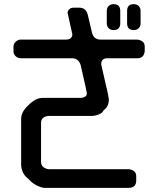

<svg xmlns="http://www.w3.org/2000/svg" viewBox="-20 -802 768 926"><path d="M625 -657Q640 -657 649 -666Q658 -675 658 -690V-749Q658 -764 649 -773Q640 -782 625 -782Q593 -782 593 -749V-690Q593 -657 625 -657ZM528 -657Q560 -657 560 -690V-749Q560 -782 528 -782Q513 -782 504 -773Q495 -764 495 -749V-690Q495 -675 504 -666Q513 -657 528 -657ZM190 104H600Q636 104 637 70V48Q637 18 600 14H214Q178 8 178 -22V-209Q178 -239 214 -243H423Q438 -243 456 -250Q474 -257 479 -269L489 -278Q505 -294 505 -323Q505 -327 500.5 -349.5Q496 -372 486 -413L468 -492Q468 -521 498 -521H643Q674 -521 678 -555V-577Q678 -606 643 -611H465Q433 -611 424 -643L403 -732Q394 -765 362 -765H337Q321 -765 313.5 -757Q306 -749 306 -740L329 -636Q329 -626 321.5 -618.5Q314 -611 298 -611H80Q66 -611 55.5 -600.5Q45 -590 45 -577V-555Q45 -541 55.5 -531Q66 -521 80 -521H328Q359 -521 369 -488Q399 -358 399 -352Q399 -341 390 -335.5Q381 -330 367 -330H188Q156 -330 128 -305L108 -286Q82 -258 82 -228V-7Q82 8 88.5 24.5Q95 41 107 52Q113 57 119 63Q125 69 130 74Q154 96 190 104Z"/></svg>

Font: WD-XL Lubrifont TC
Style: Regular
Weight: 400
Designer: [WD-XL Lubrifont] Copyright 2020-2022 (c) NightFurySL2001, Skr-ZERO; [ZCOOL QingKe HuangYou] Copyright 2018-2022 (c) The
Version: Version 2.001;hotconv 1.1.1;makeotfexe 2.6.0